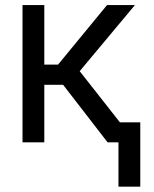

<svg xmlns="http://www.w3.org/2000/svg" viewBox="-20 -550 595 742"><path d="M67 -530.4H151.2V-300.4H204.4L393.6 -530.4H501.4L288 -274.9L504.1 0H395.7L223.8 -222.4H151.2V0H67ZM522.1 171.3H437.8V-77.3H522.1Z"/></svg>

Font: Pretendard Variable
Style: Regular
Weight: 400
Designer: Base glyphs from Inter by Rasmus Andersson; Hangul glyphs from Noto Sans CJK(Source Han Sans) by Jang Soo-young and Kang
Foundry: Kil Hyung-jin
Version: Version 1.100;FEAKit 1.0